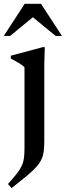

<svg xmlns="http://www.w3.org/2000/svg" viewBox="-40 -710 338 984"><path d="M85.5 -365Q80 -371.5 69 -379Q58 -386.5 44.2 -394.5Q30.5 -402.5 15.5 -409.5V-424.5L179.5 -468.5H189.5L187 -376.5V11.5Q187 42 184.2 64.5Q181.5 87 172.8 106.2Q164 125.5 145.8 145.8Q127.5 166 96.8 191.8Q66 217.5 19.5 254L0.5 233Q30 201 47 178.8Q64 156.5 72.2 138Q80.5 119.5 83 99Q85.5 78.5 85.5 49.5ZM-20.5 -526 86.5 -690.5H170L277.5 -526H245L113.5 -634H143.5L12 -526Z"/></svg>

Font: Newsreader 36pt Medium
Style: Regular
Weight: 500
Designer: Hugues Gentile
Foundry: Production Type
Version: Version 1.003